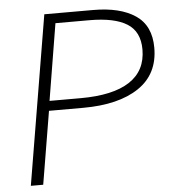

<svg xmlns="http://www.w3.org/2000/svg" viewBox="-52 -771 727 819"><g transform="rotate(-5 311.5 -362.0)"><path d="M168 -724H377Q492 -724 557.5 -680Q623 -636 623 -541Q623 -428 536.5 -370Q450 -312 298 -312H152L100 0H47ZM572 -538Q572 -615 518 -648.5Q464 -682 358 -682H212L158 -354H291Q430 -354 501 -400.5Q572 -447 572 -538Z"/></g></svg>

Font: Nebula Sans Light
Style: Regular
Weight: 300
Italic angle: -9°
Designer: Paul D. Hunt for Adobe (as Source Sans)
Foundry: Nebula Entertainment & Broadcasting LLC
Version: Version 1.010